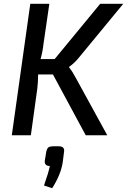

<svg xmlns="http://www.w3.org/2000/svg" viewBox="-20 -710 667 1008"><path d="M344 -360 343 -356Q362 -332 378 -301L543 0H430L258 -319H180Q180 -278 176 -246L142 0H42L139 -690H239L208 -477Q204 -439 193 -400H267L506 -690H627L393 -406Q370 -378 344 -360ZM262 58H288Q322 58 316 89L309 144Q299 207 254 278L211 264Q235 195 242 161Q228 162 221 155Q214 148 215 135L223 86Q227 69 234.5 63.5Q242 58 262 58Z"/></svg>

Font: Exo 2.0 Medium
Style: Italic
Weight: 500
Italic angle: -8°
Designer: Natanael Gama
Version: Version 1.001;PS 001.001;hotconv 1.0.70;makeotf.lib2.5.58329